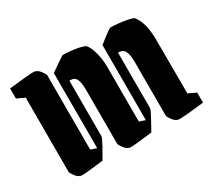

<svg xmlns="http://www.w3.org/2000/svg" viewBox="-124 -843 1183 1074"><g transform="rotate(-30 467.5 -306.5)"><path d="M389 -40V-385Q389 -428 382.5 -448.5Q376 -469 365.5 -475.5Q355 -482 342 -482Q338 -482 334 -481V-124Q334 -118 326.5 -102.5Q319 -87 308 -67L271 -2Q244 1 212.5 5Q181 9 156 11Q131 13 123 11Q104 5 91.5 -13Q79 -31 75 -40V-522L25 -545V-610Q45 -612 71.5 -615Q98 -618 124 -620.5Q150 -623 169 -624Q188 -625 194 -623Q213 -617 225.5 -599Q238 -581 242 -572V-90L280 -77V-562Q298 -575 319 -589.5Q340 -604 356 -614.5Q372 -625 374 -625Q395 -625 421 -622.5Q447 -620 472 -615Q497 -610 513 -602Q529 -583 538 -556Q547 -529 551.5 -501Q556 -473 556 -450V-90L594 -77V-562Q610 -575 629 -589.5Q648 -604 663 -614.5Q678 -625 681 -625Q698 -625 726 -622.5Q754 -620 782 -615Q810 -610 826 -602Q850 -571 860 -527Q870 -483 869 -421L870 -90L920 -67V-2Q900 0 873.5 3Q847 6 821 8.5Q795 11 776 12Q757 13 751 11Q732 5 719.5 -13Q707 -31 703 -40V-385Q703 -428 696 -448.5Q689 -469 676.5 -475.5Q664 -482 648 -482V-124Q648 -118 640.5 -102.5Q633 -87 622 -67L586 -2Q559 1 527.5 5Q496 9 470.5 11Q445 13 437 11Q418 5 405.5 -13Q393 -31 389 -40Z"/></g></svg>

Font: Grenze Gotisch Black
Style: Regular
Weight: 900
Designer: Renata Polastri
Foundry: Omnibus-Type
Version: Version 1.001